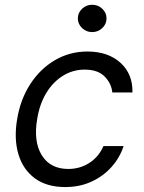

<svg xmlns="http://www.w3.org/2000/svg" viewBox="-20 -767 598 799"><path d="M251.4 11.4Q174.4 11.4 125.2 -24.9Q76 -61.1 56.8 -124.6Q37.6 -188.2 51.1 -269.9Q64.6 -353 105.8 -416.7Q147 -480.5 208.5 -516.5Q269.9 -552.6 343.8 -552.6Q429.7 -552.6 481.4 -505.7Q533 -458.8 531.2 -382.1H447.4Q443.9 -419.4 415.7 -448.3Q387.4 -477.3 332.4 -477.3Q283.4 -477.3 242.2 -451.9Q201 -426.5 172.9 -380.5Q144.9 -334.5 134.9 -272.7Q118.6 -177.9 153.9 -120.9Q189.3 -63.9 264.2 -63.9Q312.9 -63.9 351.9 -89.1Q391 -114.3 410.5 -159.1H494.3Q478.7 -110.8 444.2 -72.3Q409.8 -33.7 360.8 -11.2Q311.8 11.4 251.4 11.4ZM363.6 -633.5Q339.1 -633.5 321.6 -650.2Q304 -666.9 304 -690.3Q304 -713.8 321.6 -730.5Q339.1 -747.2 363.6 -747.2Q388.1 -747.2 405.7 -730.5Q423.3 -713.8 423.3 -690.3Q423.3 -666.9 405.7 -650.2Q388.1 -633.5 363.6 -633.5Z"/></svg>

Font: Inter UI
Style: Italic
Weight: 400
Italic angle: -9.39999°
Designer: Rasmus Andersson
Foundry: rsms
Version: 3.2;8d6f07862